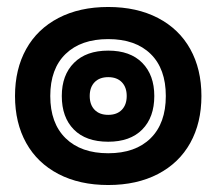

<svg xmlns="http://www.w3.org/2000/svg" viewBox="-20 -515 620 550"><path d="M23 -240Q23 -317 55 -374.5Q87 -432 147.5 -463.5Q208 -495 290 -495Q372 -495 432.5 -463.5Q493 -432 525 -374.5Q557 -317 557 -240Q557 -163 525 -105.5Q493 -48 432.5 -16.5Q372 15 290 15Q208 15 147.5 -16.5Q87 -48 55 -105.5Q23 -163 23 -240ZM455 -240Q455 -318 411.5 -360.5Q368 -403 290 -403Q212 -403 168 -360.5Q124 -318 124 -240Q124 -162 168 -119Q212 -76 290 -76Q368 -76 411.5 -119Q455 -162 455 -240ZM157 -240Q157 -300 192 -335Q227 -370 290 -370Q353 -370 387.5 -335Q422 -300 422 -240Q422 -179 387.5 -144Q353 -109 290 -109Q226 -109 191.5 -144Q157 -179 157 -240ZM343 -240Q343 -265 329 -279.5Q315 -294 290 -294Q265 -294 251 -279.5Q237 -265 237 -240Q237 -215 251 -200.5Q265 -186 290 -186Q315 -186 329 -200.5Q343 -215 343 -240Z"/></svg>

Font: Mitr SemiBold
Style: Regular
Weight: 600
Designer: Thanarat Vachiruckul
Foundry: Cadson Demak
Version: Version 1.003